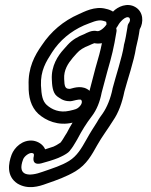

<svg xmlns="http://www.w3.org/2000/svg" viewBox="-20 -545 613 778"><path d="M274 -48C266 -35 258 -21 251 -7L244 4C239 12 232 25 225 33C219 37 210 42 209 43L197 49C188 52 176 56 163 60C155 41 135 28 114 25C71 20 38 53 27 82C14 117 5 169 51 199C93 224 137 211 169 199C210 185 249 171 286 149C332 121 352 82 374 43C393 9 415 -19 438 -56C461 -89 475 -130 484 -174C496 -220 523 -297 531 -351C537 -374 543 -403 546 -426C563 -455 561 -497 529 -516C496 -536 457 -518 438 -498C430 -503 420 -507 410 -509C364 -522 319 -496 300 -488C236 -460 186 -417 149 -361C121 -321 93 -271 96 -198C95 -153 105 -112 135 -84C166 -56 216 -34 274 -48ZM264 -185H261C244 -185 241 -195 240 -225C238 -261 255 -287 275 -311L291 -329C303 -343 320 -353 341 -361C346 -363 353 -367 362 -370C373 -368 382 -368 393 -370C387 -339 379 -311 367 -270L344 -182C344 -180 343 -179 343 -177C316 -201 282 -190 264 -185ZM412 -447C405 -434 384 -416 373 -419C353 -424 332 -412 322 -407C296 -397 273 -384 254 -363L238 -345C215 -320 187 -278 190 -223C191 -202 192 -170 211 -155C220 -149 235 -135 261 -135H267C269 -135 271 -136 273 -136C297 -142 306 -143 309 -140C312 -137 315 -127 303 -114C293 -103 287 -102 261 -96C221 -87 190 -101 169 -120C152 -136 148 -159 146 -199C144 -259 166 -294 191 -333C222 -381 266 -418 320 -442C349 -453 376 -467 397 -461C417 -455 408 -459 412 -447ZM451 -431C451 -431 459 -442 459 -443C463 -452 489 -484 504 -473C505 -472 511 -463 501 -450C498 -446 496 -437 496 -432C492 -408 488 -383 482 -362V-360C475 -314 449 -236 436 -186V-185C428 -146 414 -111 396 -85C390 -77 380 -63 373 -50C356 -23 347 -10 331 19C309 58 292 87 260 107C229 126 196 136 153 151C99 171 47 170 74 100C79 88 97 74 109 75C116 76 119 78 117 88C117 88 105 127 147 117C167 112 199 102 216 95L229 89C240 84 257 74 262 67L268 59L269 58L276 48C280 42 283 36 287 30L294 18L295 16C312 -16 329 -44 352 -74C372 -100 385 -133 392 -170L415 -256C433 -318 441 -350 452 -417C453 -421 452 -427 451 -431Z"/></svg>

Font: Dictator
Style: Stencil
Weight: 500
Version: Version MIL.1277